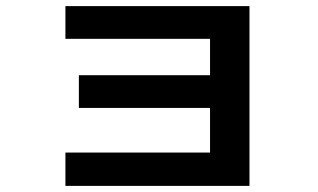

<svg xmlns="http://www.w3.org/2000/svg" viewBox="-20 -594 1040 628"><path d="M194 -574H796V14H194V-95H667V-241H238V-348H667V-467H194Z"/></svg>

Font: Mplus 1p Bold
Style: Bold
Weight: 700
Version: Version 1.061